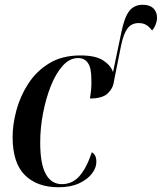

<svg xmlns="http://www.w3.org/2000/svg" viewBox="-20 -777 680 807"><path d="M226 10Q136 10 84.5 -41Q33 -92 33 -201Q33 -254 49 -313.5Q65 -373 99 -425.5Q133 -478 187 -511Q241 -544 318 -544Q381 -544 413 -523.5Q445 -503 455 -474L490 -641Q503 -705 523.5 -731Q544 -757 580 -757Q609 -757 624.5 -742Q640 -727 640 -702Q640 -689 634 -673.5Q628 -658 619 -649Q608 -664 595 -672Q582 -680 563 -680Q533 -680 516 -657.5Q499 -635 489 -586L459 -436Q456 -407 433.5 -385Q411 -363 358 -363Q361 -381 363 -401Q365 -421 364 -444Q364 -492 349.5 -512.5Q335 -533 308 -533Q273 -533 244 -501Q215 -469 194 -416.5Q173 -364 161 -301.5Q149 -239 149 -178Q149 -88 172.5 -45.5Q196 -3 240 -3Q284 -3 314 -37Q344 -71 366 -137Q374 -133 379.5 -123.5Q385 -114 385 -96Q385 -72 366.5 -47.5Q348 -23 312.5 -6.5Q277 10 226 10Z"/></svg>

Font: Noto Serif Display Condensed SemiBold
Style: Italic
Weight: 600
Width: 3
Italic angle: -12°
Designer: Monotype Design Team
Foundry: Monotype Imaging Inc.
Version: Version 2.009